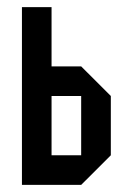

<svg xmlns="http://www.w3.org/2000/svg" viewBox="-20 -520 373 540"><path d="M41.7 0V-500H125V-333.3H208.3L291.7 -250V-83.3L208.3 0ZM125 -83.3H208.3V-250H125Z"/></svg>

Font: Yulong
Style: Regular
Weight: 400
Designer: GGBotNet
Foundry: f0n7.com
Version: 1.00